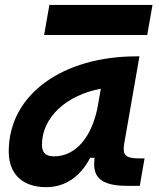

<svg xmlns="http://www.w3.org/2000/svg" viewBox="-20 -752 641 782"><path d="M168.9 10.3C244.6 10.3 307.6 -32.2 347.2 -109.4H365.2C358.9 -54.2 363.8 4.9 496.1 4.9H549.3L568.8 -106.9H545.4C491.7 -106.9 478 -120.6 485.8 -166.5L547.9 -522.5H535.6C239.3 -522.5 15.6 -370.1 15.6 -135.3C15.6 -43 71.3 10.3 168.9 10.3ZM159.7 -609.4H579.6L601.1 -731.9H181.2ZM200.7 -115.2C166.5 -115.2 150.9 -129.9 150.9 -162.1C150.9 -275.4 252.4 -365.2 390.6 -390.6L379.4 -325.7C356 -191.4 286.1 -115.2 200.7 -115.2Z"/></svg>

Font: Cascadia Mono PL
Style: Bold Italic
Weight: 700
Italic angle: -10°
Monospace: yes
Designer: Aaron Bell
Foundry: Saja Typeworks
Version: Version 2404.023